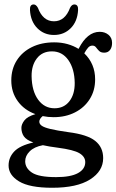

<svg xmlns="http://www.w3.org/2000/svg" viewBox="-20 -638 536 884"><path d="M295 -29.5Q382 -18.5 418.5 10.8Q455 40 455 90Q455 150 394.8 188.2Q334.5 226.5 220.5 226.5Q116 226.5 67.8 197.2Q19.5 168 19.5 124Q19.5 87 45.5 59.5Q71.5 32 133.5 18Q100.5 6 89.5 -10.8Q78.5 -27.5 78.5 -49.5Q78.5 -65.5 92.2 -83.5Q106 -101.5 143 -112.5Q91 -131.5 61.5 -172.5Q32 -213.5 32 -267.5Q32 -320 57 -359.5Q82 -399 126.5 -421Q171 -443 229.5 -443Q262.5 -443 290.8 -435Q319 -427 341.5 -413L342.5 -414.5Q382 -491.5 439 -491.5Q463 -491.5 479.5 -477.8Q496 -464 496 -440.5Q496 -420 486.5 -407.8Q477 -395.5 460 -395.5Q444 -395.5 436 -403.8Q428 -412 422 -420Q416 -428 405.5 -428Q394 -428 385.8 -418.8Q377.5 -409.5 368 -392.5Q418 -344.5 418 -272.5Q418 -221 393.2 -181.8Q368.5 -142.5 325.2 -120.5Q282 -98.5 227 -98.5Q200.5 -98.5 176.5 -103.5Q161 -90.5 161 -78Q161 -67 172.2 -59Q183.5 -51 212.5 -44Q241.5 -37 295 -29.5ZM219 -401.5Q175 -401.5 150 -369.5Q125 -337.5 125.5 -287.5Q126.5 -219 155.5 -179.2Q184.5 -139.5 231 -139.5Q274.5 -139.5 299.5 -171.8Q324.5 -204 324 -256.5Q323 -321 294.8 -361.2Q266.5 -401.5 219 -401.5ZM96 104.5Q96 136 127.2 156.8Q158.5 177.5 238.5 177.5Q305.5 177.5 339 159Q372.5 140.5 372.5 108.5Q372.5 83.5 345.8 67.5Q319 51.5 246 42Q206 37 177.5 30.5Q137.5 38 116.8 58.8Q96 79.5 96 104.5ZM228.5 -540Q279.5 -540 302.5 -602Q310.5 -617.5 322 -617.5Q341 -617.5 339.5 -591.5Q336.5 -539 305.5 -508Q274.5 -477 228.5 -477Q183 -477 152 -508Q121 -539 118 -591.5Q116.5 -617.5 135 -617.5Q146 -617.5 154.5 -602Q177.5 -540 228.5 -540Z"/></svg>

Font: Fraunces 144pt S100
Style: Regular
Weight: 400
Version: Version 1.000; ttfautohint (v1.8.3)